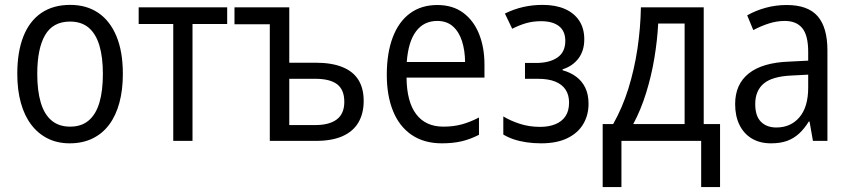

<svg xmlns="http://www.w3.org/2000/svg" viewBox="-20 -565 3411 770"><path d="M472.7 -268.6Q472.7 -204.1 458.7 -152.6Q444.8 -101.1 417.7 -64.9Q390.6 -28.8 350.8 -9.5Q311 9.8 259.3 9.8Q210.4 9.8 171.6 -9.5Q132.8 -28.8 105.5 -64.7Q78.1 -100.6 63.7 -152.3Q49.3 -204.1 49.3 -268.6Q49.3 -356.9 73.7 -418.7Q98.1 -480.5 145.5 -512.9Q192.9 -545.4 261.7 -545.4Q327.1 -545.4 374.3 -513.4Q421.4 -481.4 447 -419.7Q472.7 -357.9 472.7 -268.6ZM129.4 -268.6Q129.4 -201.7 143.3 -154.3Q157.2 -106.9 186.5 -82Q215.8 -57.1 261.2 -57.1Q306.6 -57.1 335.7 -81.8Q364.7 -106.4 378.7 -153.6Q392.6 -200.7 392.6 -268.6Q392.6 -335.4 378.7 -382.3Q364.7 -429.2 335.7 -453.9Q306.6 -478.5 260.7 -478.5Q192.4 -478.5 160.9 -424.3Q129.4 -370.1 129.4 -268.6Z M891.1 -468.8H752V0H674.8V-468.8H536.1V-535.6H891.1Z M1140.1 -535.6V-313.5H1245.6Q1310.1 -313.5 1353 -296.1Q1396 -278.8 1417.2 -244.9Q1438.5 -210.9 1438.5 -160.6Q1438.5 -109.9 1417.5 -74Q1396.5 -38.1 1354 -19Q1311.5 0 1246.6 0H1062V-467.8H920.4V-535.6ZM1244.6 -249H1140.1V-63.5H1245.1Q1300.8 -63.5 1330.8 -86.2Q1360.8 -108.9 1360.8 -156.7Q1360.8 -205.1 1332 -227.1Q1303.2 -249 1244.6 -249Z M1733.9 -544.9Q1795.4 -544.9 1837.4 -513.9Q1879.4 -482.9 1901.1 -429Q1922.9 -375 1922.9 -305.7V-253.9H1610.4Q1611.3 -156.7 1649.2 -106.9Q1687 -57.1 1758.3 -57.1Q1798.3 -57.1 1831.8 -66.2Q1865.2 -75.2 1900.9 -93.8V-24.4Q1866.7 -6.8 1831.8 1.5Q1796.9 9.8 1752.4 9.8Q1680.7 9.8 1631.1 -23.9Q1581.5 -57.6 1556.4 -119.4Q1531.2 -181.2 1531.2 -264.6Q1531.2 -352.5 1555.2 -415.5Q1579.1 -478.5 1624.5 -511.7Q1669.9 -544.9 1733.9 -544.9ZM1733.4 -481Q1679.7 -481 1648.4 -439.2Q1617.2 -397.5 1611.3 -316.4H1845.2Q1844.7 -362.8 1832.8 -400.1Q1820.8 -437.5 1796.4 -459.2Q1772 -481 1733.4 -481Z M2156.2 -545.4Q2208 -545.4 2245.4 -529.1Q2282.7 -512.7 2303 -481.9Q2323.2 -451.2 2323.2 -407.2Q2323.2 -361.3 2299.6 -330.3Q2275.9 -299.3 2236.3 -287.1V-283.2Q2267.1 -274.9 2290.5 -257.6Q2314 -240.2 2327.1 -213.4Q2340.3 -186.5 2340.3 -148.9Q2340.3 -103 2318.8 -67.1Q2297.4 -31.2 2255.1 -10.7Q2212.9 9.8 2149.9 9.8Q2118.7 9.8 2091.1 5.6Q2063.5 1.5 2040.3 -6.3Q2017.1 -14.2 1998.5 -25.4V-98.1Q2027.3 -80.6 2064.9 -68.4Q2102.5 -56.2 2146 -56.2Q2180.7 -56.2 2206.8 -66.7Q2232.9 -77.1 2247.6 -98.6Q2262.2 -120.1 2262.2 -153.8Q2262.2 -184.1 2248.3 -205.3Q2234.4 -226.6 2206.8 -237.8Q2179.2 -249 2137.2 -249H2085.4V-312.5H2129.9Q2183.6 -312.5 2215.3 -334.2Q2247.1 -356 2247.1 -400.9Q2247.1 -440.4 2221.7 -460.2Q2196.3 -480 2149.9 -480Q2118.2 -480 2091.1 -472.4Q2064 -464.8 2034.2 -449.7L2004.9 -510.7Q2040.5 -528.3 2078.1 -536.9Q2115.7 -545.4 2156.2 -545.4Z M2802.2 -535.6V-67.4H2867.7V185.1H2792V0H2472.2V185.1H2397V-67.4H2439Q2476.1 -132.8 2500 -209.5Q2523.9 -286.1 2536.4 -369.4Q2548.8 -452.6 2550.3 -535.6ZM2725.6 -470.7H2619.6Q2616.2 -403.3 2604.2 -331.5Q2592.3 -259.8 2571 -191.7Q2549.8 -123.5 2519.5 -67.4H2725.6Z M3135.3 -544.9Q3220.2 -544.9 3259.3 -499.8Q3298.3 -454.6 3298.3 -362.8V0H3240.2L3226.6 -77.6H3223.6Q3206.1 -49.3 3185.1 -29.8Q3164.1 -10.3 3137 -0.2Q3109.9 9.8 3071.8 9.8Q3026.9 9.8 2994.6 -9.8Q2962.4 -29.3 2945.3 -64.7Q2928.2 -100.1 2928.2 -147.5Q2928.2 -227.1 2982.9 -270.5Q3037.6 -314 3144.5 -317.9L3221.2 -321.8V-356.4Q3221.2 -423.3 3197.5 -452.1Q3173.8 -481 3127.4 -481Q3095.2 -481 3063.7 -470.9Q3032.2 -460.9 3001 -444.3L2976.6 -503.4Q3009.8 -522.5 3050.3 -533.7Q3090.8 -544.9 3135.3 -544.9ZM3221.2 -265.6 3155.8 -262.2Q3077.1 -258.8 3043 -230Q3008.8 -201.2 3008.8 -147.9Q3008.8 -99.6 3031.7 -76.7Q3054.7 -53.7 3093.3 -53.7Q3151.4 -53.7 3186.3 -95Q3221.2 -136.2 3221.2 -213.9Z"/></svg>

Font: Open Sans SemiCondensed
Style: Regular
Weight: 400
Width: 4
Designer: Monotype Design Team
Foundry: Monotype Imaging Inc.
Version: Version 3.000